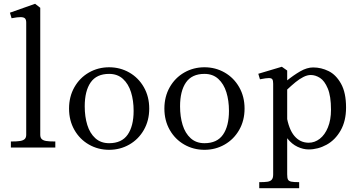

<svg xmlns="http://www.w3.org/2000/svg" viewBox="-20 -780 1890 1015"><path d="M118.6 -67.6V-660.5Q118.6 -675.6 112.5 -682.3Q106.4 -689 90.1 -689.4Q73.9 -689.9 41.2 -683.6L32.5 -712.9L165.6 -760L192.8 -738.8V-67.6Q192.8 -52.9 200.2 -45.2Q207.6 -37.6 223.2 -34.8Q238.9 -32 272.4 -32V0H37.5V-32Q71.4 -32 87.3 -34.8Q103.2 -37.6 110.9 -45.2Q118.6 -52.9 118.6 -67.6Z M345 -206Q345 -269.2 373.3 -319Q401.6 -368.8 450.1 -396.6Q498.6 -424.4 556.9 -424.4Q615 -424.4 663.6 -396.6Q712.1 -368.8 740.5 -319Q768.9 -269.2 768.9 -206Q768.9 -142.9 740.5 -93.2Q712.1 -43.5 663.6 -15.8Q615 12 556.9 12Q498.6 12 450.1 -15.8Q401.6 -43.5 373.3 -93.2Q345 -142.9 345 -206ZM686.4 -194.1Q686.4 -248.4 672.7 -292.4Q659 -336.4 630 -362.9Q601 -389.4 556.9 -389.4Q490.5 -389.4 459.2 -344.2Q427.9 -299 427.9 -217.9Q427.9 -163.5 441.4 -119.6Q454.9 -75.6 483.9 -49.3Q513 -23 556.9 -23Q623.5 -23 654.9 -68.2Q686.4 -113.5 686.4 -194.1Z M849 -206Q849 -269.2 877.3 -319Q905.6 -368.8 954.1 -396.6Q1002.6 -424.4 1060.9 -424.4Q1119 -424.4 1167.6 -396.6Q1216.1 -368.8 1244.5 -319Q1272.9 -269.2 1272.9 -206Q1272.9 -142.9 1244.5 -93.2Q1216.1 -43.5 1167.6 -15.8Q1119 12 1060.9 12Q1002.6 12 954.1 -15.8Q905.6 -43.5 877.3 -93.2Q849 -142.9 849 -206ZM1190.4 -194.1Q1190.4 -248.4 1176.7 -292.4Q1163 -336.4 1134 -362.9Q1105 -389.4 1060.9 -389.4Q994.5 -389.4 963.2 -344.2Q931.9 -299 931.9 -217.9Q931.9 -163.5 945.4 -119.6Q958.9 -75.6 987.9 -49.3Q1017 -23 1060.9 -23Q1127.5 -23 1158.9 -68.2Q1190.4 -113.5 1190.4 -194.1Z M1424.1 142.6V-337.2Q1424.1 -353.6 1419.9 -360.3Q1415.8 -367 1401.9 -367.3Q1388 -367.6 1354.2 -360.8L1345.5 -390L1469.9 -427.1L1498.2 -407.1V141.9Q1498.2 161.2 1502.4 169.3Q1506.6 177.4 1519.3 180.2Q1532 183 1561.5 183V215H1350.5V183Q1379.9 183 1394.8 180.6Q1409.8 178.1 1416.9 169.4Q1424.1 160.8 1424.1 142.6ZM1467.2 -122.9 1494.4 -170.8Q1506 -97.2 1536.2 -61.4Q1566.4 -25.5 1611.9 -25.5Q1643.5 -25.5 1670.5 -46.3Q1697.5 -67.1 1713.6 -106.7Q1729.8 -146.2 1729.8 -200.2Q1729.8 -271.9 1712.7 -312.4Q1695.6 -353 1671.6 -368.2Q1647.6 -383.5 1622.8 -383.5Q1604.4 -383.5 1583.7 -373Q1563 -362.5 1542.4 -345.7Q1521.8 -328.9 1494.4 -303.2V-352.2Q1531.4 -382.2 1567.1 -402.9Q1602.9 -423.5 1635.6 -423.5Q1678 -423.5 1717.2 -404.1Q1756.5 -384.8 1782.9 -337.4Q1809.4 -290 1809.4 -211.5Q1809.4 -140.5 1780.8 -90.3Q1752.2 -40.1 1706.8 -15.1Q1661.2 10 1611.5 10Q1583 10 1552.9 -4Q1522.9 -18 1499.2 -48Q1475.6 -78 1467.2 -122.9Z"/></svg>

Font: Didactic
Style: Regular
Weight: 400
Designer: Tyler Finck
Foundry: Etcetera Type Co
Version: Version 3.007;FEAKit 1.0